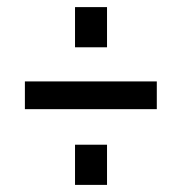

<svg xmlns="http://www.w3.org/2000/svg" viewBox="-20 -618 510 540"><path d="M281 -211V-98H191V-211ZM281 -598V-485H191V-598ZM50 -389H421V-311H50Z"/></svg>

Font: Pathway Extreme Condensed SemiBold
Style: Regular
Weight: 600
Width: 3
Version: Version 1.001;gftools[0.9.26]